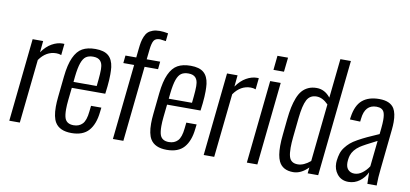

<svg xmlns="http://www.w3.org/2000/svg" viewBox="-74 -1058 2813 1316"><g transform="rotate(10 1332.5 -400.5)"><path d="M39.6 0 100.1 -578.1H173.3L165.5 -498.5Q196.3 -542.5 233.9 -563.5Q271.5 -584.5 307.6 -584.5Q315.9 -584.5 320.3 -584L312 -504.9Q296.4 -511.2 277.3 -511.2Q206.5 -511.2 159.7 -443.8L112.8 0Z M473.1 9.3Q390.1 9.3 358.9 -42Q336.9 -78.1 336.9 -149.9Q336.9 -180.7 340.8 -217.3L356 -363.3Q364.7 -447.8 387.5 -497.3Q410.2 -546.9 445.8 -566.9Q481.4 -586.9 536.6 -586.9Q596.7 -586.9 627 -561.3Q657.2 -535.6 664.1 -482.9Q666.5 -460.4 666.5 -432.6Q666.5 -395 661.6 -348.6L655.3 -296.4H422.4L413.1 -210Q409.2 -173.3 409.2 -145.5Q409.2 -105 417 -83Q430.7 -45.9 478.5 -45.9Q516.6 -45.9 539.8 -70.1Q563 -94.2 569.3 -157.7L573.7 -197.8H645.5L641.6 -165.5Q632.8 -81.5 593 -36.1Q553.2 9.3 473.1 9.3ZM426.8 -338.4H588.4L593.3 -386.2Q597.2 -425.3 597.2 -454.6Q597.2 -459.5 596.7 -463.9Q596.2 -496.6 580.1 -514.4Q564 -532.2 530.3 -532.2Q499 -532.2 480.2 -519Q461.4 -505.9 449.5 -472.4Q437.5 -439 430.7 -377.4Z M760.7 0 815.9 -524.9H740.7L746.1 -578.1H821.3L827.6 -638.2Q830.6 -667.5 834.5 -687Q838.4 -706.5 846.7 -726.6Q855 -746.6 867.4 -758.5Q879.9 -770.5 900.4 -777.8Q920.9 -785.2 948.7 -785.2Q974.6 -785.2 1007.3 -778.8L1001.5 -723.6Q967.8 -729 960.4 -729Q929.2 -729 917.7 -710.2Q906.2 -691.4 901.4 -646L894 -578.1H987.8L982.4 -524.9H888.7L833.5 0Z M1136.2 9.3Q1053.2 9.3 1022 -42Q1000 -78.1 1000 -149.9Q1000 -180.7 1003.9 -217.3L1019 -363.3Q1027.8 -447.8 1050.5 -497.3Q1073.2 -546.9 1108.9 -566.9Q1144.5 -586.9 1199.7 -586.9Q1259.8 -586.9 1290 -561.3Q1320.3 -535.6 1327.1 -482.9Q1329.6 -460.4 1329.6 -432.6Q1329.6 -395 1324.7 -348.6L1318.4 -296.4H1085.4L1076.2 -210Q1072.3 -173.3 1072.3 -145.5Q1072.3 -105 1080.1 -83Q1093.8 -45.9 1141.6 -45.9Q1179.7 -45.9 1202.9 -70.1Q1226.1 -94.2 1232.4 -157.7L1236.8 -197.8H1308.6L1304.7 -165.5Q1295.9 -81.5 1256.1 -36.1Q1216.3 9.3 1136.2 9.3ZM1089.8 -338.4H1251.5L1256.3 -386.2Q1260.3 -425.3 1260.3 -454.6Q1260.3 -459.5 1259.8 -463.9Q1259.3 -496.6 1243.2 -514.4Q1227.1 -532.2 1193.4 -532.2Q1162.1 -532.2 1143.3 -519Q1124.5 -505.9 1112.5 -472.4Q1100.6 -439 1093.8 -377.4Z M1392.6 0 1453.1 -578.1H1526.4L1518.6 -498.5Q1549.3 -542.5 1586.9 -563.5Q1624.5 -584.5 1660.6 -584.5Q1668.9 -584.5 1673.3 -584L1665 -504.9Q1649.4 -511.2 1630.4 -511.2Q1559.6 -511.2 1512.7 -443.8L1465.8 0Z M1692.9 0 1753.4 -578.1H1826.7L1766.1 0ZM1762.2 -657.7 1772.5 -757.3H1846.2L1835.4 -657.7Z M2016.6 9.3Q1941.9 9.3 1915.5 -46.9Q1897.9 -84 1897.9 -152.8Q1897.9 -189 1902.8 -233.4L1913.6 -340.3Q1918.5 -388.2 1926 -424.3Q1933.6 -460.4 1946 -492.2Q1958.5 -523.9 1975.8 -543.9Q1993.2 -564 2018.3 -575.4Q2043.5 -586.9 2076.2 -586.9Q2132.8 -586.9 2172.4 -536.6L2201.2 -809.6H2274.4L2189.5 0H2116.2L2120.6 -41.5Q2071.3 8.8 2016.6 9.3ZM2037.6 -48.8Q2080.1 -48.8 2125.5 -87.4L2167.5 -488.3Q2127.4 -529.3 2085.9 -529.3Q2039.6 -529.3 2019 -490.5Q1998.5 -451.7 1989.3 -363.8L1975.1 -227.5Q1970.7 -185.1 1970.7 -153.3Q1970.7 -113.8 1977.5 -90.8Q1989.7 -48.8 2037.6 -48.8Z M2400.4 9.3Q2349.6 9.3 2320.8 -28.3Q2296.4 -59.6 2296.4 -103.5Q2296.4 -111.8 2297.4 -120.6Q2300.8 -149.4 2308.1 -172.1Q2315.4 -194.8 2330.8 -214.8Q2346.2 -234.9 2363.8 -250.2Q2381.3 -265.6 2412.6 -283Q2443.8 -300.3 2474.9 -314.9Q2505.9 -329.6 2555.2 -350.6L2559.6 -392.1Q2563 -424.8 2563 -449.2Q2563 -483.9 2555.7 -502Q2543.9 -531.7 2502.4 -531.7Q2421.9 -531.7 2411.6 -432.6L2409.2 -411.6L2337.4 -414.1Q2337.9 -418 2339.8 -431.6Q2351.6 -513.7 2394.5 -550.3Q2437.5 -586.9 2512.2 -586.9Q2588.4 -586.9 2616.2 -541.5Q2635.7 -508.8 2635.7 -447.8Q2635.7 -423.8 2632.8 -396L2603.5 -114.7Q2596.7 -54.2 2596.7 -10.7Q2596.7 -5.4 2596.7 0H2531.7Q2529.8 -59.1 2529.8 -80.1Q2512.2 -42 2478 -16.4Q2443.8 9.3 2400.4 9.3ZM2430.7 -53.7Q2460.4 -53.7 2486.8 -74Q2513.2 -94.2 2530.8 -122.1L2549.8 -302.2Q2461.4 -257.8 2435.5 -240.2Q2391.6 -210 2378.9 -169.9Q2374.5 -155.3 2372.6 -137.7Q2371.6 -128.9 2371.6 -121.1Q2371.6 -90.8 2384.8 -74.2Q2401.9 -53.7 2430.7 -53.7Z"/></g></svg>

Font: Oswald
Style: Light
Weight: 300
Designer: Vernon Adams
Foundry: Vernon Adams
Version: 3.0; ttfautohint (v0.95.6-bc232) -l 8 -r 50 -G 200 -x 0 -w "